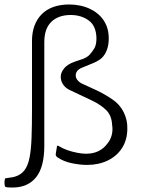

<svg xmlns="http://www.w3.org/2000/svg" viewBox="-35 -730 652 858"><path d="M21 108Q4 108 -3.5 107Q-11 106 -13 103Q-14 99 -14.5 93.5Q-15 88 -15 83Q-15 79 -14 74.5Q-13 70 -12 67Q0 65 11.5 63.5Q23 62 33 59Q59 51 74.5 30.5Q90 10 97 -25.5Q104 -61 106 -114.5Q108 -168 108 -243Q108 -286 108 -336Q108 -386 108 -439.5Q108 -493 108 -548Q108 -584 118.5 -613.5Q129 -643 150 -665Q171 -687 202.5 -698.5Q234 -710 275 -710Q298 -710 323 -705Q348 -700 371 -688.5Q394 -677 412 -659Q430 -641 440.5 -616Q451 -591 451 -558Q451 -530 443 -508Q435 -486 420 -471Q405 -458 382.5 -448.5Q360 -439 335 -429Q313 -421 306.5 -407Q300 -393 306.5 -379.5Q313 -366 330 -357Q362 -343 398.5 -325.5Q435 -308 467 -286Q500 -264 517.5 -229Q535 -194 534 -156Q534 -106 511 -69.5Q488 -33 447 -13Q406 7 354 7Q324 7 286.5 -0.5Q249 -8 220 -28Q217 -31 215.5 -33.5Q214 -36 214 -41Q215 -49 216.5 -57Q218 -65 219 -72Q219 -79 222 -79Q225 -79 230 -76Q244 -67 265 -59.5Q286 -52 309 -47.5Q332 -43 349 -43Q382 -43 405.5 -55Q429 -67 443 -86Q458 -103 464 -125.5Q470 -148 466 -172Q464 -213 440.5 -237Q417 -261 375.5 -281Q334 -301 278 -327Q258 -336 247 -352.5Q236 -369 236.5 -388Q237 -407 252 -425Q267 -443 298 -454Q317 -460 335 -466.5Q353 -473 365 -485Q376 -497 386 -513Q396 -529 396 -559Q395 -614 361.5 -638.5Q328 -663 281 -663Q226 -663 194.5 -632.5Q163 -602 163 -542Q163 -508 163 -470Q163 -432 163 -391Q163 -350 163 -308Q163 -266 163 -225.5Q163 -185 163 -148Q163 -111 163 -79Q163 17 126 62.5Q89 108 21 108Z"/></svg>

Font: Glory Thin Light
Style: Regular
Weight: 300
Version: Version 1.011